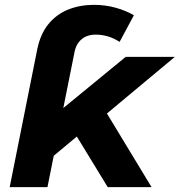

<svg xmlns="http://www.w3.org/2000/svg" viewBox="-20 -773 742 793"><path d="M20 0 134 -570Q147 -633 180 -673.5Q213 -714 261.5 -733.5Q310 -753 368 -753Q415 -753 458 -741Q501 -729 533 -710L474 -600Q451 -615 426 -622.5Q401 -630 376 -630Q339 -630 316 -610Q293 -590 287 -554L176 0ZM425 0 287 -226 397 -345 606 0ZM176 -108 210 -301 499 -538H702L401 -287L314 -223Z"/></svg>

Font: Montserrat Thin
Style: Bold Italic
Weight: 700
Italic angle: -11.3°
Version: Version 9.000